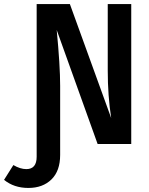

<svg xmlns="http://www.w3.org/2000/svg" viewBox="-112 -711 737 948"><path d="M420 -691H536V0H370L168 -563Q185 -387 185 -287V54Q185 133 142 175Q99 217 28 217Q-43 217 -92 177L-46 104Q-12 124 18 124Q69 124 69 63V-691H233L437 -128Q420 -238 420 -363Z"/></svg>

Font: Fira Sans Condensed Medium
Style: Regular
Weight: 500
Width: 3
Designer: Carrois Corporate & Edenspiekermann AG
Foundry: Carrois Corporate GbR & Edenspiekermann AG
Version: Version 4.203;PS 004.203;hotconv 1.0.88;makeotf.lib2.5.64775